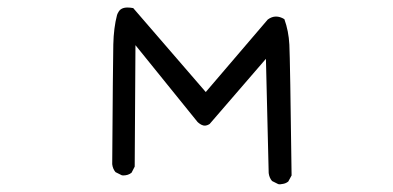

<svg xmlns="http://www.w3.org/2000/svg" viewBox="-20 -474 1040 508"><path d="M716.3 13.2Q718.3 13.7 720.7 13.7Q723.1 13.7 727.5 12.7Q735.8 11.7 742.7 6.3L751.5 -9.8Q747.6 -317.4 745.6 -356Q743.7 -392.1 732.4 -423.3Q721.2 -430.2 710.2 -430.2Q699.2 -430.2 688.5 -422.4L524.4 -230.5L332.5 -452.6Q324.2 -454.1 317.4 -454.1Q299.3 -454.1 293 -441.4Q291 -438.5 289.6 -434.1Q280.8 -400.4 279.8 -356.4Q278.8 -311.5 276.9 -39.6Q278.3 -27.3 285.6 -18.6L302.2 -10.3Q304.2 -9.8 305.7 -9.8Q319.3 -9.8 328.1 -17.1L336.4 -33.2L338.4 -354.5Q501.5 -152.8 502 -152.1Q502.4 -151.4 503.4 -150.6Q504.4 -149.9 505.4 -148.9Q506.3 -147.9 507.6 -147.2Q508.8 -146.5 509.8 -145.8Q510.7 -145 511.7 -144.5Q512.7 -144 513.7 -143.6Q517.6 -141.6 521.5 -141.6Q527.8 -141.6 534.7 -146L683.6 -318.4L690.9 -16.1Q692.4 -3.9 699.7 4.9Z"/></svg>

Font: NaikaiFont
Style: Light
Weight: 300
Version: Version 1.89